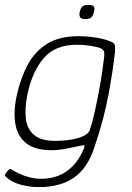

<svg xmlns="http://www.w3.org/2000/svg" viewBox="-25 -626 539 785"><path d="M45 -242Q60 -308 88.5 -361.5Q117 -415 167 -446.5Q217 -478 295 -478Q333 -478 370 -472Q407 -466 432 -454Q442 -450 444.5 -441Q447 -432 445 -413Q438 -346 419.5 -244Q401 -142 361 -24Q333 62 277 100.5Q221 139 134 139Q100 139 63 130Q26 121 0 98Q-5 93 -5 91Q-5 89 -4 87Q-2 84 0.5 80.5Q3 77 5.5 73.5Q8 70 11 68Q13 65 16 65Q19 65 20 66Q37 76 56 85Q75 94 97.5 99.5Q120 105 146 105Q181 105 213.5 92.5Q246 80 273 52.5Q300 25 318 -19Q318 -21 319 -22.5Q320 -24 320 -26Q322 -33 316.5 -32.5Q311 -32 303 -30Q277 -24 245.5 -18Q214 -12 185 -12Q118 -12 82 -40.5Q46 -69 37.5 -121Q29 -173 45 -242ZM88 -244Q76 -187 80.5 -143Q85 -99 114 -74.5Q143 -50 201 -50Q228 -50 255 -53.5Q282 -57 305 -65Q319 -70 329.5 -78Q340 -86 342 -94Q353 -127 362 -167.5Q371 -208 379 -250.5Q387 -293 392.5 -330Q398 -367 401 -394Q402 -401 401 -411Q400 -421 388 -428Q375 -434 346.5 -438.5Q318 -443 289 -443Q200 -443 153.5 -388Q107 -333 88 -244ZM359 -577Q356 -563 349 -555.5Q342 -548 324 -548Q307 -548 302.5 -555.5Q298 -563 301 -577Q304 -592 311.5 -599Q319 -606 337 -606Q355 -606 359 -599Q363 -592 359 -577Z"/></svg>

Font: Glory ExtraLight
Style: Italic
Weight: 250
Italic angle: -12°
Version: Version 1.011